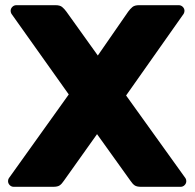

<svg xmlns="http://www.w3.org/2000/svg" viewBox="-20 -720 751 740"><path d="M226 -23Q218 -11 210 -5.5Q202 0 185 0H33Q24 0 17.5 -6.5Q11 -13 11 -22Q11 -28 14 -33L245 -356L24 -667Q21 -673 21 -678Q21 -687 27.5 -693.5Q34 -700 43 -700H194Q211 -700 219.5 -693Q228 -686 236 -675L357 -506L474 -675Q482 -686 490.5 -693Q499 -700 516 -700H669Q678 -700 684.5 -693.5Q691 -687 691 -678Q691 -673 688 -667L466 -352L695 -33Q698 -28 698 -22Q698 -13 691.5 -6.5Q685 0 676 0H524Q507 0 499 -5.5Q491 -11 483 -23L354 -203Z"/></svg>

Font: Hezaedrus
Style: Bold
Weight: 700
Designer: Hubert & Fischer
Foundry: Hubert & Fischer
Version: Version 1.10;September 3, 2019;FontCreator 11.5.0.2425 64-bi